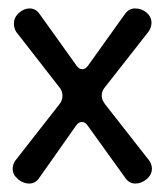

<svg xmlns="http://www.w3.org/2000/svg" viewBox="-20 -425 390 455"><path d="M49 10Q35 10 22.5 -0.5Q10 -11 10 -25Q10 -35 16 -44L120 -177Q128 -186 128 -198Q128 -210 120 -219L18 -350Q13 -359 13 -369Q13 -384 25 -394.5Q37 -405 50 -405Q64 -405 73 -393L161 -270Q167 -261 175 -261Q183 -261 189 -270L277 -393Q286 -405 300 -405Q316 -405 327.5 -395Q339 -385 339 -371Q339 -360 332 -350L230 -220Q221 -210 221 -198Q221 -189 229 -178L334 -44Q340 -35 340 -25Q340 -11 327.5 -0.5Q315 10 301 10Q287 10 278 -2L188 -127Q182 -136 174 -136Q166 -136 160 -127L72 -2Q63 10 49 10Z"/></svg>

Font: Dongle
Style: Regular
Weight: 400
Designer: Yanghee Ryu
Foundry: Yanghee Ryu
Version: Version 2.000